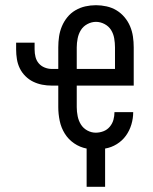

<svg xmlns="http://www.w3.org/2000/svg" viewBox="-20 -562 590 738"><path d="M313 156V9Q287 4 265 -11Q243 -26 229 -48.5Q215 -71 209.5 -97.5Q204 -124 204 -150V-233H179Q160 -233 142 -236.5Q124 -240 107.5 -248Q91 -256 77.5 -269.5Q64 -283 56 -299.5Q48 -316 45 -334.5Q42 -353 42 -372V-398H113V-372Q113 -357 116.5 -343Q120 -329 129 -318.5Q138 -308 151.5 -302.5Q165 -297 179 -297H204V-380Q204 -401 207 -421.5Q210 -442 218 -461Q226 -480 239 -496Q252 -512 270 -522.5Q288 -533 308 -537.5Q328 -542 349 -542Q369 -542 389.5 -537.5Q410 -533 427.5 -522.5Q445 -512 458.5 -496Q472 -480 480 -461Q488 -442 491 -421.5Q494 -401 494 -380V-233H275V-150Q275 -133 278.5 -115.5Q282 -98 291 -83.5Q300 -69 315.5 -60.5Q331 -52 348 -52Q363 -52 377.5 -57.5Q392 -63 402 -75Q412 -87 416 -101.5Q420 -116 420 -131H492Q492 -107 485 -83.5Q478 -60 464 -40.5Q450 -21 429 -8Q408 5 384 9V156ZM422 -297V-380Q422 -397 419 -414.5Q416 -432 407 -446.5Q398 -461 382 -469.5Q366 -478 349 -478Q332 -478 316 -469.5Q300 -461 291 -446.5Q282 -432 278.5 -414.5Q275 -397 275 -380V-297Z"/></svg>

Font: Lode
Style: Regular
Weight: 400
Monospace: yes
Designer: Belleve Invis
Foundry: Belleve Invis
Version: Version 29.2.0; ttfautohint (v1.8.3)